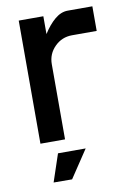

<svg xmlns="http://www.w3.org/2000/svg" viewBox="-75 -521 478 720"><g transform="rotate(-10 164.0 -161.0)"><path d="M234.4 -473.6H328.1V-379.9H234.4Q195.3 -379.9 168 -352.5Q140.6 -325.2 140.6 -286.1V0H46.9V-468.8H140.6V-400.9Q161.1 -433.6 184.8 -453.6Q208.5 -473.6 234.4 -473.6ZM105.5 46.9H210.9L140.6 152.3L70.3 151.9Z"/></g></svg>

Font: Lambda
Style: Regular
Weight: 400
Designer: GGBotNet
Version: 0.22